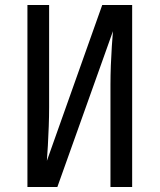

<svg xmlns="http://www.w3.org/2000/svg" viewBox="-20 -750 640 770"><path d="M90 0V-730H177V-320Q177 -284 175.5 -243.5Q174 -203 172 -166.5Q170 -130 168 -105L390 -730H510V0H423V-410Q423 -447 424.5 -487.5Q426 -528 428.5 -564.5Q431 -601 433 -625L210 0Z"/></svg>

Font: JetBrains Mono NL
Style: Regular
Weight: 400
Monospace: yes
Designer: Philipp Nurullin, Konstantin Bulenkov
Foundry: JetBrains
Version: Version 2.305; ttfautohint (v1.8.4.7-5d5b)